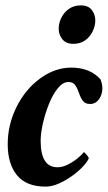

<svg xmlns="http://www.w3.org/2000/svg" viewBox="-20 -691 402 717"><path d="M150.4 5.9Q78.1 5.9 43.5 -36.6Q8.8 -79.1 8.8 -152.3Q8.8 -225.6 42 -292Q75.2 -358.4 130.4 -398.4Q185.5 -438.5 246.1 -438.5Q316.4 -438.5 355.5 -394.5Q362.3 -375 362.3 -362.3Q362.3 -337.9 349.6 -320.3Q336.9 -302.7 316.4 -302.7Q297.9 -302.7 289.1 -314.9Q280.3 -327.1 274.9 -343.8Q269.5 -360.4 261.2 -372.6Q252.9 -384.8 235.4 -384.8Q214.8 -384.8 195.8 -361.3Q176.8 -337.9 162.6 -302.2Q148.4 -266.6 140.1 -229.5Q131.8 -192.4 131.8 -165Q131.8 -66.4 194.3 -66.4Q213.9 -66.4 233.9 -76.7Q253.9 -86.9 270 -100.1Q286.1 -113.3 293 -123Q294.9 -123 303.2 -113.3Q311.5 -103.5 311.5 -99.6Q305.7 -85.9 288.6 -67.9Q271.5 -49.8 248 -33.2Q224.6 -16.6 199.2 -5.4Q173.8 5.9 150.4 5.9ZM253.9 -527.3Q226.6 -527.3 212.9 -544.4Q199.2 -561.5 199.2 -584Q199.2 -604.5 209 -624.5Q218.8 -644.5 237.3 -657.7Q255.9 -670.9 281.2 -670.9Q309.6 -670.9 322.8 -653.8Q335.9 -636.7 335.9 -614.3Q335.9 -594.7 326.2 -574.2Q316.4 -553.7 298.3 -540.5Q280.3 -527.3 253.9 -527.3Z"/></svg>

Font: Crimson Text
Style: Bold Italic
Weight: 700
Italic angle: -11°
Designer: Sebastian Kosch
Foundry: Sebastian Kosch
Version: Version 1.100; ttfautohint (v1.8.4)